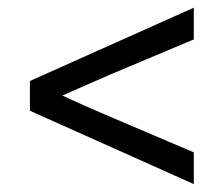

<svg xmlns="http://www.w3.org/2000/svg" viewBox="-20 -587 567 493"><path d="M56.8 -302.6V-379L477.6 -567.3V-485.7Q477.6 -485.7 458.8 -478Q440 -470.3 409.1 -457Q378.2 -443.8 340.6 -428.2Q302.9 -412.6 264.9 -396.4Q226.9 -380.2 194.4 -365.6Q161.9 -351.1 140.2 -341.6Q161.9 -331.3 194.8 -316.7Q227.7 -302.2 265.7 -286Q303.7 -269.7 341.4 -253.8Q379 -237.8 409.9 -224.6Q440.8 -211.3 459.2 -203.6Q477.6 -195.9 477.6 -195.9V-114.3Z"/></svg>

Font: Hind Variable Light
Style: Regular
Weight: 300
Designer: Manushi Parikh, Satya Rajpurohit
Foundry: Indian Type Foundry
Version: Version 3.000